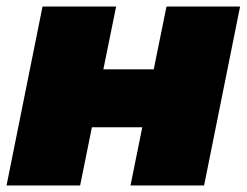

<svg xmlns="http://www.w3.org/2000/svg" viewBox="-22 -567 754 587"><path d="M108 -547H333L294 -355H448L487 -547H712L602 0H377L413 -178H259L223 0H-2Z"/></svg>

Font: Montserrat Alternates Black
Style: Italic
Weight: 900
Italic angle: -11.3°
Designer: Julieta Ulanovsky
Foundry: Julieta Ulanovsky
Version: Version 7.200